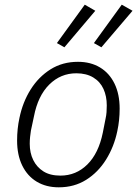

<svg xmlns="http://www.w3.org/2000/svg" viewBox="-20 -788 586 820"><path d="M231 12Q177 12 137 -12Q97 -36 75 -81Q53 -126 53 -188Q53 -213 55.5 -237Q58 -261 63 -284Q77 -352 111 -406Q145 -460 196 -492Q247 -524 313 -524Q367 -524 407 -500Q447 -476 469 -431Q491 -386 491 -324Q491 -299 488.5 -275Q486 -251 481 -228Q467 -161 433 -106.5Q399 -52 348 -20Q297 12 231 12ZM238 -38Q305 -38 353 -85.5Q401 -133 419 -221L431 -282Q434 -295 435 -309Q436 -323 436 -338Q436 -377 422 -408Q408 -439 378.5 -457Q349 -475 306 -475Q239 -475 190.5 -427Q142 -379 125 -291L112 -230Q110 -217 108.5 -203Q107 -189 107 -174Q107 -135 122 -104.5Q137 -74 165.5 -56Q194 -38 238 -38ZM387 -742 255 -586 223 -604 342 -768ZM546 -742 413 -586 381 -604 500 -768Z"/></svg>

Font: IBM Plex Sans Light
Style: Italic
Weight: 300
Italic angle: -11.31°
Designer: Mike Abbink, Paul van der Laan, Pieter van Rosmalen
Foundry: Bold Monday
Version: Version 3.201